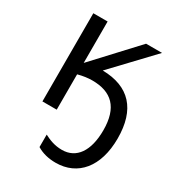

<svg xmlns="http://www.w3.org/2000/svg" viewBox="-185 -651 930 1011"><g transform="rotate(30 280.0 -145.5)"><path d="M525.9 -28.8C525.9 -205.1 441.4 -297.4 278.8 -299.8L502.9 -536.1H405.8L171.9 -284.2V-536.1H85V0H171.9V-214.8C202.6 -223.1 231.4 -227.1 257.8 -227.1C375 -227.1 439 -167 439 -28.8C439 97.7 388.2 169.9 300.8 169.9C256.3 169.9 222.7 155.8 191.9 140.1V215.8C224.1 235.4 262.2 245.1 306.2 245.1C439.5 245.1 525.9 144 525.9 -28.8Z"/></g></svg>

Font: Noto Reveo Sans
Style: Regular
Weight: 400
Designer: Monotype Design team
Foundry: Monotype Imaging Inc.
Version: Version 1.04